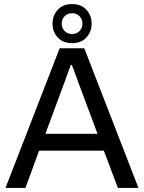

<svg xmlns="http://www.w3.org/2000/svg" viewBox="-20 -923 707 943"><path d="M7 0 273 -686H394L660 0H559L490 -183H172L105 0ZM203 -266H459L379 -480Q373 -495 367.5 -510.5Q362 -526 356 -542Q350 -558 344.5 -573.5Q339 -589 333 -604H328Q322 -589 316.5 -573.5Q311 -558 305.5 -543Q300 -528 294.5 -512.5Q289 -497 283 -482ZM334 -711Q289 -711 263.5 -739Q238 -767 238 -807Q238 -847 263.5 -875Q289 -903 334 -903Q379 -903 404.5 -875Q430 -847 430 -807Q430 -767 404.5 -739Q379 -711 334 -711ZM334 -756Q357 -756 371 -771Q385 -786 385 -807Q385 -828 371 -843Q357 -858 334 -858Q311 -858 297 -843Q283 -828 283 -807Q283 -786 297 -771Q311 -756 334 -756Z"/></svg>

Font: Archivo VF Beta
Style: Regular
Weight: 400
Designer: Hector Gatti
Foundry: Omnibus-Type
Version: Version 1.002